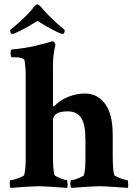

<svg xmlns="http://www.w3.org/2000/svg" viewBox="-20 -871 617 894"><path d="M29.3 3.9Q25.4 0 25.4 -16.6Q25.4 -32.2 29.3 -32.2Q37.1 -32.2 51.8 -36.6Q66.4 -41 79.1 -46.9Q91.8 -52.7 92.8 -56.6Q99.6 -84 99.6 -130.9V-518.6Q99.6 -541 98.1 -558.6Q96.7 -576.2 94.7 -588.9Q90.8 -604.5 43.9 -604.5H35.2Q29.3 -604.5 29.3 -624Q29.3 -640.6 35.2 -640.6Q91.8 -645.5 142.1 -657.2Q192.4 -668.9 213.9 -675.8L223.6 -678.7H225.6Q229.5 -678.7 233.4 -672.9Q237.3 -667 238.3 -662.1Q226.6 -618.2 226.6 -563.5V-381.8Q226.6 -375 230.5 -375Q231.4 -375 235.4 -378.9Q256.8 -403.3 295.9 -419.4Q335 -435.5 377 -435.5Q433.6 -435.5 469.2 -387.7Q504.9 -339.8 504.9 -242.2V-145.5Q504.9 -81.1 511.7 -56.6Q513.7 -52.7 526.4 -46.9Q539.1 -41 553.2 -36.6Q567.4 -32.2 573.2 -32.2Q575.2 -32.2 576.2 -24.4Q577.1 -16.6 577.1 -7.8Q577.1 1 575.2 3.9Q569.3 3.9 552.7 2.4Q536.1 1 514.2 -0.5Q492.2 -2 472.7 -2.9Q453.1 -3.9 441.4 -3.9Q425.8 -3.9 397.9 -2Q370.1 0 344.7 1.5Q319.3 2.9 311.5 3.9Q307.6 0 307.6 -16.6Q307.6 -32.2 311.5 -32.2Q319.3 -32.2 332.5 -36.6Q345.7 -41 357.9 -46.9Q370.1 -52.7 371.1 -56.6Q377.9 -84 377.9 -130.9V-218.8Q377.9 -291 358.4 -321.8Q338.9 -352.5 294.9 -352.5Q226.6 -352.5 226.6 -309.6V-145.5Q226.6 -81.1 233.4 -56.6Q235.4 -52.7 247.1 -46.9Q258.8 -41 272.5 -36.6Q286.1 -32.2 291 -32.2Q293 -32.2 293.9 -24.4Q294.9 -16.6 294.9 -7.8Q294.9 1 293 3.9Q285.2 2.9 259.8 1.5Q234.4 0 206.5 -2Q178.7 -3.9 163.1 -3.9Q151.4 -3.9 131.3 -2.9Q111.3 -2 89.8 -0.5Q68.4 1 51.8 2.4Q35.2 3.9 29.3 3.9ZM37.1 -712.9Q27.3 -712.9 27.3 -731.4Q41 -742.2 59.1 -757.8Q77.1 -773.4 98.6 -794.9Q109.4 -804.7 119.6 -816.4Q129.9 -828.1 140.6 -841.8Q148.4 -850.6 153.3 -850.6Q159.2 -850.6 168 -841.8L182.6 -825.2Q189.5 -818.4 195.3 -811.5Q201.2 -804.7 207 -798.8Q230.5 -775.4 249 -758.8Q267.6 -742.2 281.2 -731.4Q281.2 -712.9 271.5 -712.9Q265.6 -712.9 244.1 -723.1Q222.7 -733.4 197.3 -748Q171.9 -762.7 154.3 -773.4Q137.7 -762.7 111.8 -748Q85.9 -733.4 64.5 -723.1Q43 -712.9 37.1 -712.9Z"/></svg>

Font: Crimson Text
Style: Bold
Weight: 700
Designer: Sebastian Kosch
Foundry: Sebastian Kosch
Version: Version 1.100